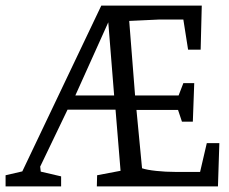

<svg xmlns="http://www.w3.org/2000/svg" viewBox="-30 -668 820 688"><path d="M-10 0V-40L72 -59L40 -33L333 -648H693L689 -490H644L627 -598H540L433 -593L454 -326H610L627 -370H666L661 -232H622L608 -274H459L479 -65Q497 -59 530.5 -55.5Q564 -52 597 -52H687L711 -155H756L751 0H317L318 -40L402 -56L384 -275H212L114 -71L116 -53L189 -36V0ZM240 -326H379L358 -588Z"/></svg>

Font: Faustina Light
Style: Regular
Weight: 300
Designer: Alfonso Garcia
Foundry: http://www.omnibus-type.com
Version: Version 1.200